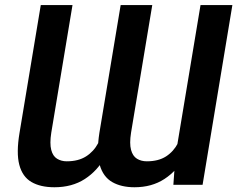

<svg xmlns="http://www.w3.org/2000/svg" viewBox="-20 -748 960 777"><path d="M689.9 -116.7 791.5 -727.5H920.4L799.8 0H681.6ZM725.6 -246.1 772.5 -247.1Q760.3 -173.3 728.5 -115.2Q696.8 -57.1 645.5 -23.7Q594.2 9.8 524.4 9.8Q470.7 9.8 434.1 -11.2Q397.5 -32.2 383.5 -80.6Q369.6 -128.9 382.3 -210.9L468.3 -727.5H596.2L510.3 -210.9Q503.4 -167 510.3 -141.6Q517.1 -116.2 534.2 -105.7Q551.3 -95.2 574.2 -95.2Q621.1 -95.2 651.9 -115Q682.6 -134.8 700.4 -169.2Q718.3 -203.6 725.6 -246.1ZM402.8 -246.1 450.2 -247.1Q438.5 -172.9 406.5 -114.7Q374.5 -56.6 323 -23.4Q271.5 9.8 200.2 9.8Q143.6 9.8 107.2 -11.5Q70.8 -32.7 58.1 -81.1Q45.4 -129.4 59.1 -210.9L145 -727.5H273.4L187.5 -210.9Q180.7 -167 187.3 -141.6Q193.8 -116.2 210.9 -105.7Q228 -95.2 250 -95.2Q296.9 -95.2 328.1 -115Q359.4 -134.8 377.4 -168.9Q395.5 -203.1 402.8 -246.1Z"/></svg>

Font: Inter 28pt SemiBold
Style: Italic
Weight: 600
Italic angle: -9.3988°
Designer: Rasmus Andersson
Foundry: rsms
Version: Version 4.001;git-66647c0bb